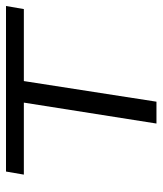

<svg xmlns="http://www.w3.org/2000/svg" viewBox="28 -556 529 624"><g transform="rotate(-90 292.0 -244.5)"><path d="M202 0 270 -431H36L46 -489H584L574 -431H340L273 0Z"/></g></svg>

Font: Nunito Sans 10pt Expanded Light
Style: Italic
Weight: 300
Width: 7
Italic angle: -9°
Designer: Vernon Adams
Foundry: Vernon Adams
Version: Version 3.101;gftools[0.9.27]